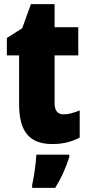

<svg xmlns="http://www.w3.org/2000/svg" viewBox="-20 -684 426 925"><path d="M287 -133C258 -133 243 -151 243 -187V-417H357V-553H243V-664H129L87 -548L13 -501V-417H72V-182C72 -46 125 10 233 10C287 10 326 -2 364 -21V-152C336 -141 311 -133 287 -133ZM314 72V61H155C154 100 143 171 135 207V221H246C276 173 297 125 314 72Z"/></svg>

Font: Noto Sans Hebrew Condensed Black
Style: Regular
Weight: 900
Width: 3
Designer: Monotype Design Team
Foundry: Monotype Imaging Inc.
Version: Version 2.004